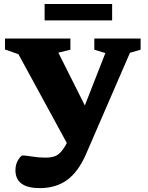

<svg xmlns="http://www.w3.org/2000/svg" viewBox="-20 -712 741 964"><path d="M180 232.5Q57.5 232.5 57.5 142.5Q57.5 113.5 71.2 91Q85 68.5 94 68.5Q108.5 68.5 141.5 74Q174.5 79.5 209.5 79.5Q253 79.5 274.8 61.2Q296.5 43 313.5 9.5L315.5 6L72.5 -440L5 -463.5V-518.5H333.5V-462.5L273 -447.5L406 -182.5L509 -445.5L453.5 -462.5V-518.5H686V-462.5L632.5 -447L412.5 60.5Q373.5 150.5 317.2 191.5Q261 232.5 180 232.5ZM204 -609.5V-692H543V-609.5Z"/></svg>

Font: Newsreader Caption
Style: Bold
Weight: 700
Designer: Hugues Gentile
Foundry: Production Type
Version: Version 1.001